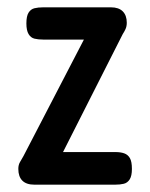

<svg xmlns="http://www.w3.org/2000/svg" viewBox="-20 -494 410 524"><path d="M74 10Q52 10 41 -1Q30 -12 30 -33Q30 -44 34.5 -51.5Q39 -59 44 -68L209 -386H98Q84 -386 74 -388.5Q64 -391 58 -401Q52 -411 52 -430Q52 -450 58 -459.5Q64 -469 74 -471.5Q84 -474 98 -474H283Q304 -474 315 -463Q326 -452 326 -432Q326 -422 322.5 -414.5Q319 -407 315 -401L152 -79H295Q309 -79 319 -75.5Q329 -72 334.5 -62.5Q340 -53 340 -33Q340 -14 334 -4.5Q328 5 318 7.5Q308 10 294 10Z"/></svg>

Font: Fredoka Condensed
Style: Regular
Weight: 400
Width: 3
Designer: Ben Nathan
Foundry: Milena B. Brandão, Ben Nathan
Version: Version 2.001